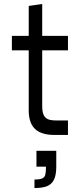

<svg xmlns="http://www.w3.org/2000/svg" viewBox="-20 -681 423 969"><path d="M125 -124V-651L193 -661V-145Q193 -115 201 -99.5Q209 -84 224 -78.5Q239 -73 266 -73H323V0H254Q189 0 157 -30Q125 -60 125 -124ZM40 -500H323V-427H40ZM212 160H264Q264 203 252 226.5Q240 250 216.5 259Q193 268 154 268V225Q181 225 193 219.5Q205 214 208.5 201Q212 188 212 160ZM164 80H264V160H164Z"/></svg>

Font: Uncut Sans VF
Style: Regular
Weight: 400
Designer: Kasper Nordkvist
Foundry: Uncut Type
Version: Version 1.100;FEAKit 1.0